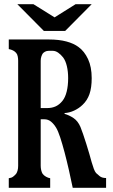

<svg xmlns="http://www.w3.org/2000/svg" viewBox="-20 -899 540 919"><path d="M189.9 -751 63 -878.9H140.1L241.2 -815.9L341.8 -878.9H418.9L292 -751ZM213.9 -710Q262.7 -710 298.1 -700.4Q333.5 -690.9 356 -673.8Q383.8 -653.8 401.4 -616.2Q418.9 -578.6 418.9 -524.9Q418.9 -479 408.2 -448.5Q397.5 -418 375 -397Q357.9 -380.4 334.7 -369.6Q311.5 -358.9 289.1 -357.9V-354Q310.5 -348.1 331.8 -334Q353 -319.8 365.2 -291Q370.6 -278.3 377.9 -256.6Q385.3 -234.9 393.1 -210.2Q400.9 -185.5 407.7 -162.1Q414.6 -138.7 418.9 -122.1Q424.3 -103.5 429.2 -90.6Q434.1 -77.6 439.9 -70.8Q446.3 -64.5 457.3 -55.7Q468.3 -46.9 487.8 -46.9V0H328.1Q319.8 -41 309.8 -85Q299.8 -128.9 289.1 -169.7Q278.3 -210.4 268.1 -241.5Q257.8 -272.5 249 -287.1Q237.8 -305.7 224.1 -316.9Q210.4 -328.1 191.9 -328.1H174.8V-106Q174.8 -95.2 177.2 -84.5Q179.7 -73.7 184.1 -66.9Q189.9 -59.1 200.2 -53.2Q210.4 -47.4 220.2 -45.9V0H22V-45.9Q34.7 -47.4 42.5 -53.2Q50.3 -59.1 57.1 -66.9Q61.5 -73.2 64.2 -83Q66.9 -92.8 66.9 -105V-608.9Q66.9 -618.2 64.9 -628.9Q63 -639.6 57.1 -646Q45.4 -659.7 22 -664.1V-710ZM213.9 -655.8Q203.1 -655.8 195.6 -651.6Q188 -647.5 184.1 -642.1Q180.7 -636.7 177.7 -627.7Q174.8 -618.7 174.8 -607.9V-381.8H207Q228 -381.8 245.8 -389.6Q263.7 -397.5 278.8 -416Q292.5 -433.1 299.3 -461.2Q306.2 -489.3 306.2 -524.9Q306.2 -556.6 300 -582.5Q293.9 -608.4 282.2 -624Q271 -638.2 258.3 -647Q245.6 -655.8 231.9 -655.8Z"/></svg>

Font: BIZ UDMincho
Style: Bold
Weight: 700
Monospace: yes
Designer: TypeBank Co., Ltd.
Foundry: Morisawa Inc.
Version: Version 1.06